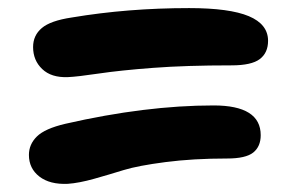

<svg xmlns="http://www.w3.org/2000/svg" viewBox="-20 -555 740 470"><path d="M146 -366.2Q105.5 -364.7 83.3 -386Q61 -407.2 61 -439.9Q61 -468.3 82.3 -486.3Q103.5 -504.4 155.8 -512.2Q293 -535.2 442.9 -535.2Q542 -535.2 589.1 -515.4Q636.2 -495.6 636.2 -455.1Q636.2 -425.8 616 -410.4Q595.7 -395 546.9 -395Q435.5 -395 355 -388.9Q274.4 -382.8 221.9 -375Q169.4 -367.2 146 -366.2ZM146 -105Q102.1 -103 76.4 -122.8Q50.8 -142.6 50.8 -175.8Q50.8 -201.7 70.3 -220.9Q89.8 -240.2 140.1 -252Q336.4 -296.9 502.9 -296.9Q618.2 -296.9 618.2 -224.1Q618.2 -196.3 599.9 -181.6Q581.5 -167 536.1 -167Q452.6 -167 385 -158.2Q317.4 -149.4 282.7 -138.7Q248 -127.9 210.7 -117.4Q173.3 -106.9 146 -105Z"/></svg>

Font: Shantell Sans Irregular Bouncy
Style: Bold
Weight: 700
Designer: Stephen Nixon, Anya Danilova, Shantell Martin
Foundry: Arrow Type
Version: Version 1.006;[9816181b4]